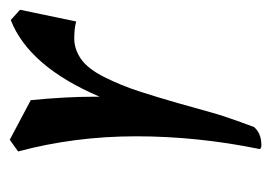

<svg xmlns="http://www.w3.org/2000/svg" viewBox="-101 -424 555 393"><g transform="rotate(-90 176.5 -227.5)"><path d="M353 -464 329 -349Q316 -353 294 -353Q272 -353 252 -339Q232 -325 215 -291Q198 -257 186 -220Q174 -183 162 -141Q150 -99 142.5 -71.5Q135 -44 113 15Q100 30 76 30Q68 30 68 26Q94 -101 94 -226.5Q94 -352 63 -468L87 -485L168 -442Q175 -370 175 -315V-301Q237 -446 332 -483Z"/></g></svg>

Font: Julee
Style: Regular
Weight: 400
Version: Version 1.001